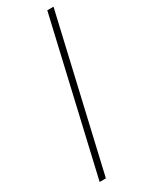

<svg xmlns="http://www.w3.org/2000/svg" viewBox="-189 -738 595 773"><g transform="rotate(-30 108.5 -352.0)"><path d="M217 -704 54 0H25L188 -704Z"/></g></svg>

Font: Prodigy Sans ExtraLight
Style: Italic
Weight: 200
Italic angle: -13°
Designer: Wei Huang
Foundry: Wei Huang
Version: Version 1.003; ttfautohint (v1.8.3)